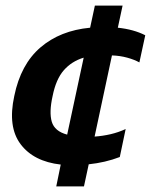

<svg xmlns="http://www.w3.org/2000/svg" viewBox="-20 -580 539 686"><path d="M181 86 197 8Q100 -3 53.5 -65Q7 -127 31 -237Q54 -350 124.5 -410.5Q195 -471 302 -481L319 -560H418L401 -481Q458 -475 499 -454L478 -357Q460 -367 434.5 -374Q409 -381 380 -382L318 -92Q347 -94 375 -100.5Q403 -107 429 -119L408 -19Q382 -9 354 -2.5Q326 4 297 7L280 86ZM220 -99 279 -374Q236 -361 208 -329Q180 -297 168 -237Q155 -179 165 -145Q175 -111 220 -99Z"/></svg>

Font: Kanit Medium
Style: Italic
Weight: 500
Italic angle: -12°
Designer: Katatrad Team
Foundry: CadsonDemak
Version: Version 2.000; ttfautohint (v1.8.3)